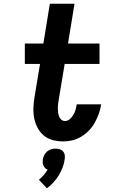

<svg xmlns="http://www.w3.org/2000/svg" viewBox="-20 -755 640 1036"><path d="M321 8Q291 8 263.5 0.5Q236 -7 215.5 -24.5Q195 -42 182 -67Q169 -92 164 -120Q159 -148 160.5 -177.5Q162 -207 167 -236L196 -410H114V-520H214L249 -735H382L347 -520H517V-410H329L297 -218Q295 -207 293.5 -195Q292 -183 292 -171.5Q292 -160 293.5 -149Q295 -138 298.5 -127.5Q302 -117 310.5 -109.5Q319 -102 331 -102Q345 -102 357 -112.5Q369 -123 376.5 -136.5Q384 -150 388 -164Q392 -178 394 -192H526Q522 -167 513.5 -142.5Q505 -118 492.5 -95Q480 -72 461 -52Q442 -32 419 -18Q396 -4 371 2Q346 8 321 8ZM233 261 190 215Q204 203 216 189.5Q228 176 237 160Q229 158 223.5 152Q218 146 214.5 138.5Q211 131 210.5 122.5Q210 114 211 105Q213 94 218.5 82.5Q224 71 234 62.5Q244 54 256 50.5Q268 47 280 47Q292 47 303 50.5Q314 54 321 62.5Q328 71 329.5 82.5Q331 94 329 105Q326 128 317.5 149.5Q309 171 297 191Q285 211 268.5 229Q252 247 233 261Z"/></svg>

Font: Iosevka XBd Ex Obl
Style: Regular
Weight: 800
Width: 7
Italic angle: -9°
Monospace: yes
Designer: Belleve Invis
Foundry: Belleve Invis
Version: Version 32.5.0; ttfautohint (v1.8.4)